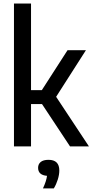

<svg xmlns="http://www.w3.org/2000/svg" viewBox="-20 -828 523 1086"><path d="M59 0V-808H155.5V-318H216.5L362 -544H466L297.5 -280.5L483 0H376L217.5 -239.5H155.5V0ZM223 237.5Q242 197 246 166.5Q195.5 162.5 195.5 121Q195.5 100.5 210.2 88.2Q225 76 254.5 76Q315.5 76 315.5 136.5Q315.5 159.5 307 187Q298.5 214.5 284.5 237.5Z"/></svg>

Font: Encode Sans Condensed Condensed Medium
Style: Regular
Weight: 500
Width: 3
Designer: Multiple Designers
Foundry: Impallari Type
Version: Version 3.000; ttfautohint (v1.8.3) -l 8 -r 50 -G 200 -x 14 